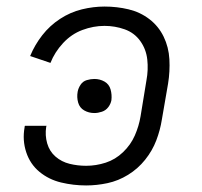

<svg xmlns="http://www.w3.org/2000/svg" viewBox="-20 -558 616 586"><path d="M243 8Q275 8 308 1Q341 -6 371 -24.5Q401 -43 423 -70.5Q445 -98 457 -129.5Q469 -161 474 -193L493 -303Q499 -340 497 -377Q495 -414 479.5 -446Q464 -478 436 -499.5Q408 -521 372.5 -529.5Q337 -538 299 -538Q265 -538 230 -529.5Q195 -521 163.5 -500.5Q132 -480 109 -450.5Q86 -421 72 -387L134 -366Q147 -399 172.5 -426.5Q198 -454 231.5 -466.5Q265 -479 299 -479Q331 -479 360.5 -468.5Q390 -458 408 -433Q426 -408 429.5 -376.5Q433 -345 427 -313L409 -203Q404 -173 391.5 -144.5Q379 -116 355.5 -93.5Q332 -71 302.5 -61.5Q273 -52 243 -52Q217 -52 192.5 -58Q168 -64 149.5 -80Q131 -96 124 -120.5Q117 -145 121 -171Q122 -173 122 -174H56Q55 -172 55 -169Q48 -130 60 -93.5Q72 -57 100.5 -33.5Q129 -10 166.5 -1Q204 8 243 8ZM268 -213Q279 -213 291 -217Q303 -221 310.5 -231Q318 -241 320 -252Q322 -269 317.5 -285Q313 -301 299 -309Q285 -317 268 -317Q257 -317 245 -313.5Q233 -310 226 -299.5Q219 -289 217 -278Q214 -261 218.5 -245Q223 -229 237 -221Q251 -213 268 -213Z"/></svg>

Font: Iosevka Sparkle Light
Style: Italic
Weight: 300
Italic angle: -9°
Designer: Belleve Invis
Foundry: Belleve Invis
Version: Version 4.5.0; ttfautohint (v1.8.3)